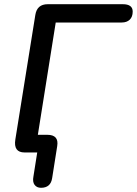

<svg xmlns="http://www.w3.org/2000/svg" viewBox="-20 -725 651 913"><path d="M175 168Q155 168 144.5 154Q134 140 139 114L157 0H97Q43 0 53 -62L148 -654Q156 -705 207 -705H564Q611 -705 611 -670Q611 -645 597 -631.5Q583 -618 559 -618H245L160 -84H205Q261 -84 252 -30L228 122Q221 168 175 168Z"/></svg>

Font: Nunito SemiBold
Style: Italic
Weight: 600
Italic angle: -9°
Designer: Vernon Adams
Foundry: Vernon Adams
Version: Version 3.601; ttfautohint (v1.8.2.53-6de2)